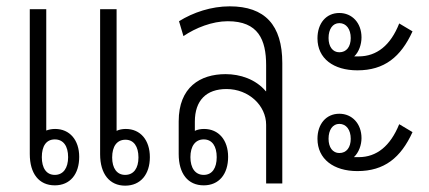

<svg xmlns="http://www.w3.org/2000/svg" viewBox="-20 -579 1354 606"><path d="M153 6C201 6 230 -29 230 -84C230 -137 200 -172 154 -172C143 -172 134 -170 126 -167V-550H74V-93C74 -31 103 6 153 6ZM375 7C424 7 453 -29 453 -83C453 -137 423 -172 377 -172C366 -172 356 -170 348 -166V-550H296V-92C296 -30 326 7 375 7ZM153 -27C126 -27 112 -49 112 -83C112 -118 126 -139 153 -139C180 -139 195 -118 195 -83C195 -49 180 -27 153 -27ZM375 -27C349 -27 334 -48 334 -82C334 -117 349 -138 376 -138C402 -138 417 -117 417 -82C417 -48 402 -27 375 -27Z M623 6C671 6 700 -29 700 -84C700 -137 670 -172 624 -172C613 -172 603 -170 595 -166V-195C595 -262 631 -298 695 -298C765 -298 820 -246 820 -185V0H871V-380C871 -500 816 -559 705 -559C647 -559 590 -540 545 -512L559 -465C597 -491 650 -512 699 -512C795 -512 820 -454 820 -373V-291H819C787 -329 738 -345 692 -345C612 -345 544 -304 544 -196V-93C544 -31 573 6 623 6ZM623 -27C596 -27 581 -49 581 -83C581 -117 596 -139 623 -139C650 -139 664 -117 664 -83C664 -49 650 -27 623 -27Z M1108 -357C1193 -357 1245 -399 1282 -480L1240 -505C1213 -436 1169 -401 1112 -401C1107 -401 1102 -401 1098 -401C1113 -415 1121 -439 1121 -461C1121 -507 1091 -538 1051 -538C1009 -538 982 -505 982 -458C982 -394 1033 -357 1108 -357ZM1051 -414C1030 -414 1017 -432 1017 -459C1017 -487 1030 -506 1051 -506C1073 -506 1087 -487 1087 -459C1087 -432 1074 -414 1051 -414ZM1108 -39C1193 -39 1245 -81 1282 -162L1240 -187C1212 -118 1169 -83 1112 -83C1107 -83 1102 -83 1097 -83C1113 -98 1121 -122 1121 -143C1121 -189 1091 -220 1051 -220C1009 -220 982 -187 982 -141C982 -77 1033 -39 1108 -39ZM1051 -96C1030 -96 1017 -114 1017 -141C1017 -169 1030 -188 1051 -188C1073 -188 1087 -169 1087 -141C1087 -114 1074 -96 1051 -96Z"/></svg>

Font: Noto Sans Thai Looped Condensed Light
Style: Regular
Weight: 300
Width: 3
Designer: Sasikarn Vongin, Ben Mitchell
Foundry: The Fontpad Ltd
Version: Version 1.001